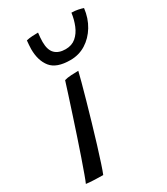

<svg xmlns="http://www.w3.org/2000/svg" viewBox="-179 -795 764 877"><g transform="rotate(-30 203.0 -356.5)"><path d="M100 1Q85.5 1 57 0Q28.5 -1 11 -3.5Q16 -14 27 -44.5Q38 -75 53 -118Q68 -161 84.2 -210Q100.5 -259 116.2 -307Q132 -355 145 -395.5Q158 -436 166 -461.5Q180 -466 201.8 -467.2Q223.5 -468.5 239.5 -468.5Q235.5 -451.5 225.8 -415.2Q216 -379 202.5 -331Q189 -283 174 -231.8Q159 -180.5 144.5 -133Q130 -85.5 118.2 -50Q106.5 -14.5 100 1ZM405.5 -703.5Q399.5 -653 375.5 -613.5Q351.5 -574 315 -551.2Q278.5 -528.5 233.5 -528.5Q160.5 -528.5 131.5 -564.8Q102.5 -601 102.5 -661.5Q102.5 -671.5 103.5 -683.2Q104.5 -695 105.5 -706Q119 -709.5 136.2 -710.5Q153.5 -711.5 167.5 -711.5Q166 -699 165 -687Q164 -675 164 -664Q164 -621.5 183.5 -602Q203 -582.5 239.5 -582.5Q272.5 -582.5 294.2 -601.2Q316 -620 328.2 -650Q340.5 -680 345 -714Q363 -714 379.5 -710.5Q396 -707 405.5 -703.5Z"/></g></svg>

Font: Grandstander Light
Style: Italic
Weight: 300
Italic angle: -15°
Designer: Tyler Finck
Foundry: Etcetera Type Co
Version: Version 1.200; ttfautohint (v1.8.3)